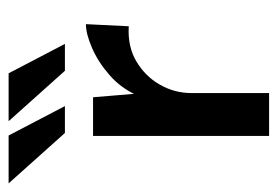

<svg xmlns="http://www.w3.org/2000/svg" viewBox="-156 -538 660 457"><g transform="rotate(-90 174.5 -310.0)"><path d="M171 -419 181 -299 176 -315Q193 -353 224 -380Q255 -407 288.5 -421.5Q322 -436 345 -436L340 -334Q292 -337 256.5 -316Q221 -295 201 -260Q181 -225 181 -185V0H79V-419ZM-34 -620H80L150 -486H86ZM114 -620H228L298 -486H234Z"/></g></svg>

Font: Josefin Sans Medium
Style: Regular
Weight: 500
Designer: Santiago Orozco
Foundry: Typemade
Version: Version 2.001